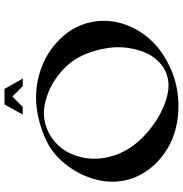

<svg xmlns="http://www.w3.org/2000/svg" viewBox="0 -805 813 853"><g transform="rotate(-90 406.5 -378.5)"><path d="M369 -765H438L484 -684H450L404 -730L358 -684H324ZM237 -565Q177 -531 149.5 -468.5Q122 -406 129.5 -337Q137 -268 176 -208Q212 -153 275 -106.5Q338 -60 406.5 -42.5Q475 -25 530 -57Q587 -94 608.5 -164.5Q630 -235 620 -304Q610 -373 581 -430Q553 -485 495.5 -528.5Q438 -572 369.5 -586Q301 -600 237 -565ZM208 -579Q285 -615 363 -623Q441 -631 519.5 -605.5Q598 -580 658 -520Q727 -451 738.5 -356.5Q750 -262 697.5 -172Q645 -82 539 -32Q471 1 394.5 6.5Q318 12 250 -7.5Q182 -27 126 -75Q70 -123 42 -193Q16 -266 31.5 -342Q47 -418 95.5 -483.5Q144 -549 208 -579Z"/></g></svg>

Font: Roman Uncial Modern
Style: Medium
Weight: 500
Version: Version 001.000